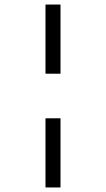

<svg xmlns="http://www.w3.org/2000/svg" viewBox="-20 -772 466 844"><path d="M246 -752V-448H180V-752ZM246 -252V52H180V-252Z"/></svg>

Font: Pathway Extreme 8pt Thin
Style: Regular
Weight: 100
Version: Version 1.001;gftools[0.9.26]